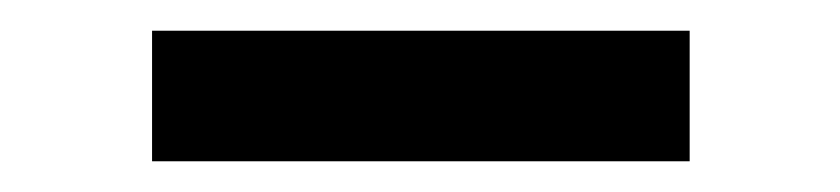

<svg xmlns="http://www.w3.org/2000/svg" viewBox="-20 -323 547 125"><path d="M79 -303H429V-218H79Z"/></svg>

Font: Oakes Grotesk
Style: Bold Italic
Weight: 600
Italic angle: -8°
Designer: Samuel Oakes
Foundry: Samuel Oakes
Version: Version 1.000;PS 001.000;hotconv 1.0.88;makeotf.lib2.5.64775